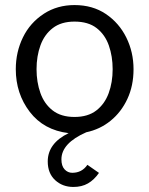

<svg xmlns="http://www.w3.org/2000/svg" viewBox="-20 -514 586 754"><path d="M268.1 220.2Q225.6 220.2 196.5 193.4Q167.5 166.5 167.5 120.1Q167.5 48.8 249.5 8.8Q151.9 -2.9 96.9 -74.7Q42 -146.5 42 -242.2Q42 -309.6 70.1 -367.2Q98.1 -424.8 152.8 -460.4Q205.1 -494.1 272.5 -494.1Q343.8 -494.1 395.8 -459Q447.8 -423.8 476.1 -366.5Q504.4 -309.1 504.4 -242.2Q504.4 -177.2 480.2 -125.5Q456.1 -73.7 414.3 -39.8Q372.6 -5.9 318.8 5.4Q221.2 48.3 221.2 111.8Q221.2 137.7 233.6 151.1Q246.1 164.6 263.7 164.6Q301.8 164.6 323.2 133.3L368.7 165Q349.6 192.4 325.4 206.3Q301.3 220.2 268.1 220.2ZM272.5 -54.7Q325.2 -54.7 358.2 -80.1Q391.1 -105.5 406.7 -147.9Q422.4 -190.4 422.4 -242.2Q422.4 -292.5 407.5 -335.2Q392.6 -377.9 359.6 -403.6Q326.7 -429.2 272.5 -429.2Q220.2 -429.2 187.3 -403.8Q154.3 -378.4 138.9 -335.9Q123.5 -293.5 123.5 -242.2Q123.5 -191.4 138.7 -148.7Q153.8 -106 186.8 -80.3Q219.7 -54.7 272.5 -54.7Z"/></svg>

Font: Acari Sans
Style: Regular
Weight: 400
Designer: Alfredo Marco Pradil and Stefan Peev
Foundry: Hanken Design Co.
Version: Version 1.045;February 4, 2021;FontCreator 13.0.0.2655 64-bi